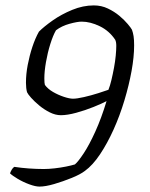

<svg xmlns="http://www.w3.org/2000/svg" viewBox="-20 -585 553 710"><path d="M126 105Q111 105 88 96.5Q65 88 45 76Q25 64 17 56Q20 48 24 41.5Q28 35 33 32Q59 36 87 38Q115 40 142 40Q160 40 182 37.5Q204 35 224 31Q244 27 257 23Q269 13 289.5 -18Q310 -49 332.5 -98.5Q355 -148 374 -211Q357 -202 326 -189.5Q295 -177 262 -168Q229 -159 205 -159Q185 -159 164 -169.5Q143 -180 125 -195Q107 -210 95 -223.5Q83 -237 80 -244Q78 -251 77 -260Q76 -269 76 -279Q76 -311 82.5 -345Q89 -379 99.5 -411Q110 -443 124 -468Q143 -487 175 -509.5Q207 -532 247 -548.5Q287 -565 327 -565Q355 -565 379 -553.5Q403 -542 421.5 -526.5Q440 -511 452.5 -496Q465 -481 468 -475Q472 -464 474 -451Q476 -438 476 -417Q476 -375 466.5 -322.5Q457 -270 440 -213.5Q423 -157 400 -106Q377 -55 350 -14.5Q323 26 294 47Q277 60 245 73Q213 86 180.5 95.5Q148 105 126 105ZM250 -220Q264 -220 290.5 -226Q317 -232 343.5 -240.5Q370 -249 381 -253Q387 -268 392 -289Q397 -310 401.5 -334Q406 -358 408 -379.5Q410 -401 410 -415Q410 -423 409 -428.5Q408 -434 406 -438Q384 -471 349 -488Q314 -505 282 -505Q266 -505 237 -497Q208 -489 187 -473Q176 -454 166 -422Q156 -390 150 -355.5Q144 -321 144 -295Q144 -285 144.5 -280Q145 -275 146 -271Q157 -256 176 -245Q195 -234 216 -227Q237 -220 250 -220Z"/></svg>

Font: Texturina 12pt ExtraLight
Style: Italic
Weight: 250
Italic angle: -11°
Designer: Guillermo Torres Carreño
Foundry: Omnibus-Type
Version: Version 1.002